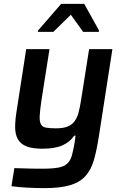

<svg xmlns="http://www.w3.org/2000/svg" viewBox="-20 -763 634 989"><path d="M39 0ZM210 206Q166 206 118.5 203.5Q71 201 39 196L54 103Q110 105 142 105.5Q174 106 197 106Q249 106 279.5 100.5Q310 95 326.5 79.5Q343 64 350.5 37Q358 10 365 -32L369 -64H362Q340 -31 301 -14Q262 3 198 3Q146 3 115.5 -9.5Q85 -22 71.5 -47Q58 -72 58 -108.5Q58 -145 66 -194L115 -510H235L193 -243Q186 -194 184.5 -166Q183 -138 190.5 -123.5Q198 -109 217 -105.5Q236 -102 269 -102Q304 -102 326.5 -110.5Q349 -119 363 -137Q377 -155 384.5 -183Q392 -211 398 -250L439 -510H559L489 -59Q478 12 463.5 62Q449 112 420 144Q391 176 341 191Q291 206 210 206ZM175 -599ZM175 -599 176 -606 295 -743H414L490 -606L489 -599H408L345 -687L255 -599Z"/></svg>

Font: Azeri Sans SemiBold
Style: Italic
Weight: 600
Designer: Hector Gatti & Omnibus-Type (original fonts) / Cristiano Sobral (main changes and remastering)
Foundry: Omnibus-Type
Version: Version 0.07;August 21, 2020;FontCreator 13.0.0.2681 64-bit;